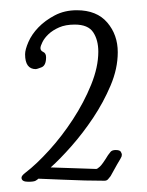

<svg xmlns="http://www.w3.org/2000/svg" viewBox="-20 -856 287 375"><path d="M191 -553Q193 -556 196 -559.5Q199 -563 206 -563Q214 -563 216 -559.5Q218 -556 218 -554Q218 -552 217.5 -550.5Q217 -549 215 -545.5Q213 -542 208.5 -534.5Q204 -527 196 -512Q194 -510 191.5 -506.5Q189 -503 184 -503Q168 -503 146 -503.5Q124 -504 104 -505Q80 -506 55 -507Q53 -505 49.5 -503Q46 -501 35 -501Q22 -501 22 -509Q22 -513 30 -519Q51 -535 76 -562.5Q101 -590 122.5 -623Q144 -656 158 -690.5Q172 -725 172 -755Q172 -778 162 -793Q152 -808 126 -808Q108 -808 95.5 -802.5Q83 -797 75 -789.5Q67 -782 63 -774Q59 -766 59 -762Q59 -757 64.5 -754.5Q70 -752 70 -744Q70 -728 61 -724.5Q52 -721 50 -721Q29 -721 29 -750Q29 -759 35.5 -774Q42 -789 55 -802.5Q68 -816 87 -826Q106 -836 130 -836Q169 -836 189.5 -812Q210 -788 210 -754Q210 -722 196 -689Q182 -656 162 -626Q142 -596 119.5 -570.5Q97 -545 79 -529L168 -526Q170 -526 175 -530.5Q180 -535 191 -553Z"/></svg>

Font: Life Savers
Style: Regular
Weight: 400
Designer: Pablo Impallari, Rodrigo Fuenzalida, Brenda Gallo
Foundry: Pablo Impallari, Rodrigo Fuenzalida, Brenda Gallo
Version: Version 3.001; ttfautohint (v0.95) -l 8 -r 50 -G 200 -x 14 -